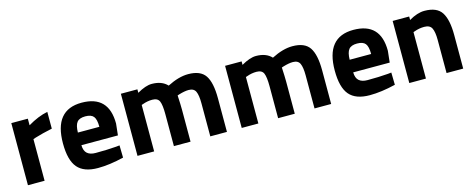

<svg xmlns="http://www.w3.org/2000/svg" viewBox="-31 -996 3684 1493"><g transform="rotate(-15 1811.5 -250.0)"><path d="M62 0V-500H195V-447Q279 -497 355 -512V-377Q274 -360 216 -342L196 -335V0Z M636 -106Q729 -106 802 -112L830 -115L832 -16Q717 12 624 12Q511 12 460 -48Q409 -108 409 -243Q409 -512 630 -512Q848 -512 848 -286L838 -193H544Q545 -147 568.5 -126.5Q592 -106 636 -106ZM716 -295Q716 -355 697 -378.5Q678 -402 630.5 -402Q583 -402 563.5 -377.5Q544 -353 543 -295Z M1078 0H944V-500H1077V-472Q1146 -512 1195 -512Q1276 -512 1320 -465Q1412 -512 1488 -512Q1587 -512 1625.5 -454.5Q1664 -397 1664 -271V0H1530V-267Q1530 -331 1516 -361.5Q1502 -392 1460 -392Q1428 -392 1382 -378L1367 -373Q1371 -298 1371 -259V0H1237V-257Q1237 -331 1224 -361.5Q1211 -392 1167 -392Q1128 -392 1090 -378L1078 -374Z M1917 0H1783V-500H1916V-472Q1985 -512 2034 -512Q2115 -512 2159 -465Q2251 -512 2327 -512Q2426 -512 2464.5 -454.5Q2503 -397 2503 -271V0H2369V-267Q2369 -331 2355 -361.5Q2341 -392 2299 -392Q2267 -392 2221 -378L2206 -373Q2210 -298 2210 -259V0H2076V-257Q2076 -331 2063 -361.5Q2050 -392 2006 -392Q1967 -392 1929 -378L1917 -374Z M2824 -106Q2917 -106 2990 -112L3018 -115L3020 -16Q2905 12 2812 12Q2699 12 2648 -48Q2597 -108 2597 -243Q2597 -512 2818 -512Q3036 -512 3036 -286L3026 -193H2732Q2733 -147 2756.5 -126.5Q2780 -106 2824 -106ZM2904 -295Q2904 -355 2885 -378.5Q2866 -402 2818.5 -402Q2771 -402 2751.5 -377.5Q2732 -353 2731 -295Z M3266 0H3132V-500H3265V-472Q3333 -512 3390 -512Q3490 -512 3528 -453Q3566 -394 3566 -271V0H3432V-267Q3432 -331 3417 -361.5Q3402 -392 3357 -392Q3316 -392 3278 -378L3266 -374Z"/></g></svg>

Font: Titillium Web
Style: Bold
Weight: 700
Version: Version 1.001;PS 57.000;hotconv 1.0.70;makeotf.lib2.5.55311